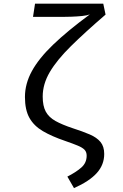

<svg xmlns="http://www.w3.org/2000/svg" viewBox="-20 -777 655 1026"><path d="M531.8 -757.4 544.1 -699Q433.8 -604.1 359 -530.3Q284.1 -456.4 246.2 -392.1Q208.2 -327.7 208.2 -261Q208.2 -210.8 224.6 -180.5Q241 -150.3 276.4 -130.5Q311.8 -110.8 368.7 -91.8Q421.5 -74.9 459.2 -58.7Q496.9 -42.6 516.9 -18.5Q536.9 5.6 536.9 45.6Q536.9 103.6 497.2 147.7Q457.4 191.8 375.4 228.2L340 166.7Q384.6 144.1 413.8 119Q443.1 93.8 443.1 54.9Q443.1 35.4 432.1 23.6Q421 11.8 395.9 1.3Q370.8 -9.2 327.7 -24.1Q256.9 -48.2 209.2 -76.2Q161.5 -104.1 137.4 -146.9Q113.3 -189.7 113.3 -258.5Q113.3 -329.2 150.3 -396.9Q187.2 -464.6 263.8 -538.2Q340.5 -611.8 460 -700Q446.2 -694.4 418.5 -691.5Q390.8 -688.7 360.8 -687.7Q330.8 -686.7 310.3 -686.7H156.4L167.2 -757.4Z"/></svg>

Font: FiraCode Nerd Font Mono
Style: Regular
Weight: 400
Monospace: yes
Designer: Carrois Corporate, Edenspiekermann AG, Nikita Prokopov
Foundry: Carrois Corporate, Edenspiekermann AG, Nikita Prokopov
Version: Version 6.002;Nerd Fonts 3.4.0